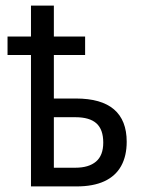

<svg xmlns="http://www.w3.org/2000/svg" viewBox="-20 -668 512 688"><path d="M173 -648V-537H285V-471H173V-315H252Q343 -315 388.5 -276Q434 -237 434 -160Q434 -109 414 -73Q394 -37 354 -18.5Q314 0 254 0H91V-471H7V-537H91V-648ZM250 -248H173V-67H250Q298 -67 324 -89Q350 -111 350 -157Q350 -204 325.5 -226Q301 -248 250 -248Z"/></svg>

Font: Noto Sans Display Condensed
Style: Regular
Weight: 400
Width: 3
Designer: Monotype Design Team
Foundry: Monotype Imaging Inc.
Version: Version 2.003